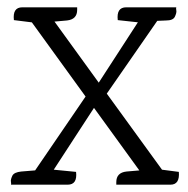

<svg xmlns="http://www.w3.org/2000/svg" viewBox="-20 -505 515 525"><path d="M446 0H298V-7Q298 -33 326 -36L361 -39L237 -210L127 -41L188 -35Q192 0 165 0H10Q11 -3 10 -7Q9 -11 10.5 -16Q12 -21 14 -25Q19 -34 38 -36L75 -39H76L214 -241L67 -444H66L18 -450Q14 -485 41 -485H191V-478Q191 -452 163 -449L129 -446L250 -279L357 -444L302 -450Q298 -485 325 -485H462Q461 -482 462 -477.5Q463 -473 461.5 -468Q460 -463 458 -459Q453 -449 434 -449L410 -448L272 -249L423 -41L469 -35Q472 0 446 0Z"/></svg>

Font: Karma Light
Style: Regular
Weight: 300
Designer: Joana Correia
Foundry: Indian Type Foundry
Version: Version 1.202;PS 1.0;hotconv 1.0.78;makeotf.lib2.5.61930; tt